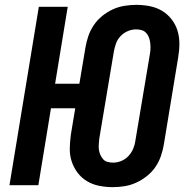

<svg xmlns="http://www.w3.org/2000/svg" viewBox="-20 -763 790 791"><path d="M445 8Q416 8 388.5 2.5Q361 -3 338.5 -16.5Q316 -30 300 -51Q284 -72 275.5 -97.5Q267 -123 267.5 -151.5Q268 -180 272 -209L290 -317H190L138 0H19L140 -735H259L207 -418H307L332 -567Q336 -591 344 -614.5Q352 -638 366.5 -659.5Q381 -681 401.5 -697.5Q422 -714 445 -724.5Q468 -735 493 -739Q518 -743 542 -743Q570 -743 597.5 -737.5Q625 -732 647.5 -718.5Q670 -705 686.5 -684Q703 -663 711 -637.5Q719 -612 719 -583.5Q719 -555 714 -526L655 -168Q651 -144 643 -120.5Q635 -97 620.5 -75.5Q606 -54 585 -37.5Q564 -21 541 -10.5Q518 0 493.5 4Q469 8 445 8ZM446 -93Q463 -93 480 -100Q497 -107 509.5 -120.5Q522 -134 529 -151Q536 -168 538 -185L598 -543Q600 -555 600 -566.5Q600 -578 598.5 -589Q597 -600 593 -610Q589 -620 581.5 -628Q574 -636 563 -639Q552 -642 541 -642Q524 -642 507 -635Q490 -628 477 -614.5Q464 -601 458 -584Q452 -567 449 -550L389 -192Q388 -180 387 -168.5Q386 -157 387.5 -146Q389 -135 393.5 -125Q398 -115 405 -107Q412 -99 423 -96Q434 -93 446 -93Z"/></svg>

Font: Iosevka Aile
Style: Bold Italic
Weight: 700
Italic angle: -9°
Designer: Belleve Invis
Foundry: Belleve Invis
Version: Version 28.0.1; ttfautohint (v1.8.4)